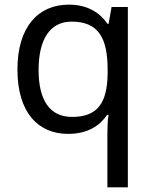

<svg xmlns="http://www.w3.org/2000/svg" viewBox="-20 -566 655 826"><path d="M442 11V240H530V-536H460L447 -463H443C411 -509 360 -546 276 -546C145 -546 55 -451 55 -267C55 -83 143 10 273 10C358 10 410 -26 441 -72H447C443 -49 442 -13 442 11ZM290 -63C192 -63 146 -138 146 -265C146 -392 192 -473 288 -473C404 -473 443 -402 443 -266V-248C441 -123 400 -63 290 -63Z"/></svg>

Font: Noto Sans Osage
Style: Regular
Weight: 400
Designer: Monotype Design Team
Foundry: Monotype Imaging Inc.
Version: Version 2.002